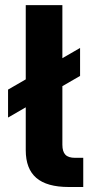

<svg xmlns="http://www.w3.org/2000/svg" viewBox="-20 -748 385 768"><path d="M83 -147V-727.5H229.5V-168.9Q229.5 -141.6 241.5 -129.2Q253.4 -116.7 280.3 -116.7H313V0H254.9Q167.5 0 125.2 -36.4Q83 -72.8 83 -147ZM12.2 -389.6 300.3 -556.2V-444.3L12.2 -277.8Z"/></svg>

Font: Inter RS Variable
Style: Regular
Weight: 400
Designer: Rasmus Andersson (customised by Maria Ramos and Noel Pretorius)
Foundry: rsms
Version: Version 3.001;Glyphs 3.2.3 (3260)